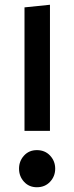

<svg xmlns="http://www.w3.org/2000/svg" viewBox="-20 -772 311 807"><path d="M190 -222H83V-741L190 -752ZM212 -63Q212 -31 190.5 -8Q169 15 135 15Q102 15 81 -8Q60 -31 60 -63Q60 -95 81 -118Q102 -141 135 -141Q169 -141 190.5 -118Q212 -95 212 -63Z"/></svg>

Font: Fira Sans Compressed Medium
Style: Regular
Weight: 500
Width: 1
Designer: bBox Type GmbH & Carrois Corporate GbR & Edenspiekermann AG
Foundry: bBox Type GmbH & Carrois Corporate GbR & Edenspiekermann AG
Version: Version 4.301